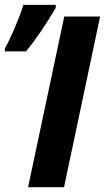

<svg xmlns="http://www.w3.org/2000/svg" viewBox="-92 -783 438 803"><path d="M176.8 -713.9H326.7L175.8 0H25.4ZM5.9 -762.7H141.1V-750Q78.1 -643.1 17.1 -567.9H-71.8V-580.1Q-54.2 -610.8 -31.2 -664.3Q-8.3 -717.8 5.9 -762.7Z"/></svg>

Font: Viking Open Sans
Style: Bold Italic
Weight: 700
Italic angle: -12°
Foundry: Ascender Corporation
Version: Version 2.000